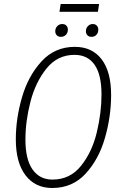

<svg xmlns="http://www.w3.org/2000/svg" viewBox="-20 -928 612 959"><path d="M535 -453Q535 -347 504.5 -240Q474 -133 408 -61Q342 11 241 11Q156 11 107.5 -52.5Q59 -116 59 -232Q59 -336 90 -442.5Q121 -549 187.5 -621.5Q254 -694 354 -694Q440 -694 487.5 -632Q535 -570 535 -453ZM107 -231Q107 -132 142.5 -81.5Q178 -31 242 -31Q330 -31 385 -100Q440 -169 463.5 -267Q487 -365 487 -456Q487 -555 452.5 -604.5Q418 -654 352 -654Q267 -654 212 -585.5Q157 -517 132 -419.5Q107 -322 107 -231ZM256 -772Q256 -787 266 -797.5Q276 -808 291 -808Q304 -808 311.5 -800Q319 -792 319 -780Q319 -764 309 -754Q299 -744 284 -744Q271 -744 263.5 -752Q256 -760 256 -772ZM409 -772Q409 -787 419 -797.5Q429 -808 443 -808Q456 -808 463.5 -800Q471 -792 471 -780Q471 -764 461.5 -754Q452 -744 437 -744Q424 -744 416.5 -752Q409 -760 409 -772ZM469 -869H277L283 -908H475Z"/></svg>

Font: Fira Sans Extra Condensed ExtraLight
Style: Italic
Weight: 275
Width: 3
Italic angle: -8°
Designer: Carrois Corporate & Edenspiekermann AG
Foundry: Carrois Corporate GbR & Edenspiekermann AG
Version: Version 4.203